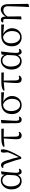

<svg xmlns="http://www.w3.org/2000/svg" viewBox="2038 -2594 758 4874"><g transform="rotate(-90 2417.0 -157.0)"><path d="M255.9 13.7Q164.1 13.7 107.4 -51.8Q45.9 -122.1 45.9 -248Q45.9 -370.1 120.1 -446.3Q186.5 -515.6 275.4 -515.6Q374 -515.6 418.9 -423.8L425.8 -495.1L491.2 -510.7L503.9 -502Q467.8 -233.4 467.8 -128.9Q467.8 -82 480.5 -63.5Q491.2 -46.9 516.6 -46.9Q541 -46.9 562.5 -58.6L571.3 -36.1Q540 13.7 489.3 13.7Q426.8 13.7 415 -82Q367.2 13.7 255.9 13.7ZM269.5 -27.3Q323.2 -27.3 362.3 -71.3Q403.3 -116.2 406.2 -186.5L415 -354.5Q396.5 -413.1 358.9 -444.3Q321.3 -475.6 272.5 -475.6Q202.1 -475.6 161.1 -415Q122.1 -357.4 122.1 -266.6Q122.1 -151.4 164.1 -86.9Q203.1 -27.3 269.5 -27.3Z M823.2 2Q796.9 -114.3 726.6 -312.5Q714.8 -344.7 709 -361.3Q690.4 -413.1 673.8 -433.1Q657.2 -453.1 630.9 -453.1Q619.1 -453.1 599.6 -449.2L589.8 -473.6Q621.1 -510.7 666 -510.7Q703.1 -510.7 730 -478.5Q756.8 -446.3 781.2 -370.1Q842.8 -179.7 864.3 -59.6Q952.1 -229.5 988.3 -335Q979.5 -421.9 979.5 -450.2Q979.5 -515.6 1027.3 -515.6Q1047.9 -515.6 1058.6 -504.9Q1063.5 -485.4 1063.5 -460.9Q1063.5 -384.8 1001 -247.1Q949.2 -132.8 866.2 1Z M1418.9 13.7Q1367.2 13.7 1343.3 -17.1Q1319.3 -47.9 1319.3 -114.3Q1319.3 -199.2 1336.9 -406.2Q1338.9 -429.7 1339.8 -440.4L1131.8 -421.9L1127 -450.2Q1168 -480.5 1219.7 -491.2Q1266.6 -502 1348.6 -502H1585L1588.9 -438.5L1381.8 -442.4L1385.7 -138.7Q1386.7 -88.9 1403.3 -68.4Q1418 -49.8 1449.2 -49.8Q1468.8 -49.8 1500 -61.5L1507.8 -40Q1472.7 13.7 1418.9 13.7Z M1814.5 13.7Q1726.6 13.7 1726.6 -122.1L1724.6 -498L1799.8 -513.7L1809.6 -504.9Q1805.7 -449.2 1799.8 -362.3Q1787.1 -186.5 1788.1 -129.9Q1789.1 -82 1801.8 -63.5Q1813.5 -46.9 1838.9 -46.9Q1860.4 -46.9 1885.7 -58.6L1894.5 -37.1Q1866.2 13.7 1814.5 13.7Z M2185.5 13.7Q2083 13.7 2020.5 -54.7Q1958 -123 1958 -236.3Q1958 -363.3 2033.2 -435.5Q2105.5 -503.9 2226.6 -503.9L2509.8 -504.9L2511.7 -432.6L2271.5 -453.1Q2336.9 -422.9 2377 -362.3Q2417 -301.8 2417 -233.4Q2417 -126 2349.6 -55.7Q2283.2 13.7 2185.5 13.7ZM2191.4 -25.4Q2259.8 -25.4 2300.8 -77.1Q2344.7 -132.8 2344.7 -233.4Q2344.7 -309.6 2307.6 -371.1Q2266.6 -438.5 2194.3 -459Q2034.2 -440.4 2034.2 -253.9Q2034.2 -149.4 2082 -85.9Q2126 -25.4 2191.4 -25.4Z M2845.7 13.7Q2793.9 13.7 2770 -17.1Q2746.1 -47.9 2746.1 -114.3Q2746.1 -199.2 2763.7 -406.2Q2765.6 -429.7 2766.6 -440.4L2558.6 -421.9L2553.7 -450.2Q2594.7 -480.5 2646.5 -491.2Q2693.4 -502 2775.4 -502H3011.7L3015.6 -438.5L2808.6 -442.4L2812.5 -138.7Q2813.5 -88.9 2830.1 -68.4Q2844.7 -49.8 2876 -49.8Q2895.5 -49.8 2926.8 -61.5L2934.6 -40Q2899.4 13.7 2845.7 13.7Z M3298.8 13.7Q3207 13.7 3150.4 -51.8Q3088.9 -122.1 3088.9 -248Q3088.9 -370.1 3163.1 -446.3Q3229.5 -515.6 3318.4 -515.6Q3417 -515.6 3461.9 -423.8L3468.8 -495.1L3534.2 -510.7L3546.9 -502Q3510.7 -233.4 3510.7 -128.9Q3510.7 -82 3523.4 -63.5Q3534.2 -46.9 3559.6 -46.9Q3584 -46.9 3605.5 -58.6L3614.3 -36.1Q3583 13.7 3532.2 13.7Q3469.7 13.7 3458 -82Q3410.2 13.7 3298.8 13.7ZM3312.5 -27.3Q3366.2 -27.3 3405.3 -71.3Q3446.3 -116.2 3449.2 -186.5L3458 -354.5Q3439.5 -413.1 3401.9 -444.3Q3364.3 -475.6 3315.4 -475.6Q3245.1 -475.6 3204.1 -415Q3165 -357.4 3165 -266.6Q3165 -151.4 3207 -86.9Q3246.1 -27.3 3312.5 -27.3Z M3906.2 13.7Q3803.7 13.7 3741.2 -54.7Q3678.7 -123 3678.7 -236.3Q3678.7 -363.3 3753.9 -435.5Q3826.2 -503.9 3947.3 -503.9L4230.5 -504.9L4232.4 -432.6L3992.2 -453.1Q4057.6 -422.9 4097.7 -362.3Q4137.7 -301.8 4137.7 -233.4Q4137.7 -126 4070.3 -55.7Q4003.9 13.7 3906.2 13.7ZM3912.1 -25.4Q3980.5 -25.4 4021.5 -77.1Q4065.4 -132.8 4065.4 -233.4Q4065.4 -309.6 4028.3 -371.1Q3987.3 -438.5 3915 -459Q3754.9 -440.4 3754.9 -253.9Q3754.9 -149.4 3802.7 -85.9Q3846.7 -25.4 3912.1 -25.4Z M4683.6 202.1 4675.8 193.4 4685.5 6.8 4695.3 -325.2Q4699.2 -451.2 4588.9 -451.2Q4545.9 -451.2 4502.9 -420.9Q4460 -390.6 4434.6 -343.8L4438.5 0L4368.2 10.7L4360.4 2L4369.1 -177.7L4373 -398.4Q4373 -428.7 4363.3 -441.9Q4353.5 -455.1 4329.1 -455.1Q4316.4 -455.1 4291 -451.2L4282.2 -475.6Q4311.5 -513.7 4352.5 -513.7Q4392.6 -513.7 4411.1 -485.4Q4431.6 -456.1 4434.6 -389.6Q4461.9 -446.3 4516.6 -482.4Q4565.4 -515.6 4611.3 -515.6Q4745.1 -515.6 4749 -333L4755.9 184.6Z"/></g></svg>

Font: Bpmf GenYo Min R
Style: R
Weight: 400
Foundry: But Ko
Version: Version 1.320